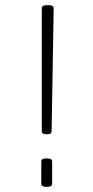

<svg xmlns="http://www.w3.org/2000/svg" viewBox="-20 -722 362 744"><path d="M157 -202Q142 -202 142 -214V-690Q142 -702 161 -702H169Q188 -702 188 -690L180 -214Q180 -202 165 -202ZM158 2Q140 2 140 -10V-96Q140 -108 158 -108H164Q182 -108 182 -96V-10Q182 2 164 2Z"/></svg>

Font: Asap Expanded Thin
Style: Regular
Weight: 100
Width: 7
Designer: Pablo Cosgaya
Foundry: Omnibus-Type
Version: Version 3.001; ttfautohint (v1.8.4.7-5d5b)